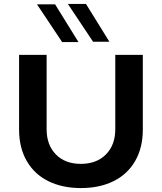

<svg xmlns="http://www.w3.org/2000/svg" viewBox="-20 -946 822 976"><path d="M391 10Q297 10 226 -25Q155 -60 116 -127.5Q77 -195 77 -288V-667H217V-289Q217 -209 264 -161Q311 -113 391 -113Q471 -113 518.5 -161Q566 -209 566 -289V-667H706V-288Q706 -195 667 -127.5Q628 -60 557 -25Q486 10 391 10ZM296 -732 168 -924H260L379 -732ZM453 -734 325 -926H417L536 -734Z"/></svg>

Font: Madhuban SemiBold
Style: Regular
Weight: 600
Designer: jaikishan Patel
Foundry: MagicType
Version: Version 1.000